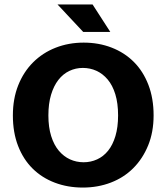

<svg xmlns="http://www.w3.org/2000/svg" viewBox="-20 -834 750 865"><path d="M357 -642Q425 -642 483 -619.5Q541 -597 583 -555Q625 -513 648.5 -452Q672 -391 672 -314Q672 -239 647.5 -179Q623 -119 580.5 -76.5Q538 -34 479.5 -11.5Q421 11 353 11Q285 11 227 -11Q169 -33 127 -74.5Q85 -116 61.5 -176.5Q38 -237 38 -314Q38 -389 62 -449.5Q86 -510 129 -553Q172 -596 230.5 -619Q289 -642 357 -642ZM198 -314Q198 -261 210.5 -221Q223 -181 245 -155Q267 -129 295.5 -116Q324 -103 357 -103Q389 -103 417.5 -116Q446 -129 467 -155Q488 -181 500 -221Q512 -261 512 -314Q512 -369 499.5 -409.5Q487 -450 465 -476Q443 -502 414.5 -515Q386 -528 353 -528Q321 -528 292.5 -514.5Q264 -501 243 -474Q222 -447 210 -407Q198 -367 198 -314ZM239 -814H397L477 -690H355Z"/></svg>

Font: Ek Mukta ExtraBold
Style: Regular
Weight: 800
Designer: Girish Dalvi and Yashodeep Gholap
Foundry: Ek Type
Version: Version 2.538;PS 1.002;hotconv 16.6.51;makeotf.lib2.5.65220;